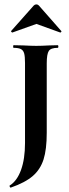

<svg xmlns="http://www.w3.org/2000/svg" viewBox="-20 -674 313 875"><path d="M42 -456Q40 -456 40 -462Q40 -468 42 -468L86 -467Q124 -465 145 -465Q170 -465 204 -467L243 -468Q246 -468 246 -462Q246 -456 243 -456Q212 -456 202.5 -442Q193 -428 193 -385V-69Q193 7 178.5 52.5Q164 98 129.5 128Q95 158 29 181Q27 182 24.5 177Q22 172 25 171Q58 150 76 100Q94 50 94 -22V-387Q94 -417 90 -431Q86 -445 75 -450.5Q64 -456 42 -456ZM146 -654Q152 -654 157 -649L259 -533Q260 -533 260 -531Q260 -529 257.5 -527Q255 -525 254 -526L146 -565L37 -526Q35 -525 32 -528.5Q29 -532 31 -533L134 -649Q139 -654 146 -654Z"/></svg>

Font: Cormorant Unicase
Style: Bold
Weight: 700
Designer: Christian Thalmann (Catharsis Fonts)
Foundry: Catharsis Fonts
Version: Version 4.000